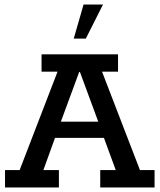

<svg xmlns="http://www.w3.org/2000/svg" viewBox="-20 -821 699 841"><path d="M2 0V-76H66L232 -507H162V-583H497V-507H427L593 -76H657V0H419V-76H487L425 -245L458 -217H203L231 -245L170 -76H238V0ZM237 -262 220 -288H435L420 -262L330 -506H327ZM303 -652 346 -801H431L356 -652Z"/></svg>

Font: Rokkitt Medium
Style: Regular
Weight: 500
Version: Version 3.103